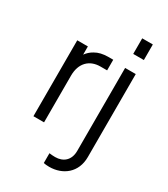

<svg xmlns="http://www.w3.org/2000/svg" viewBox="-231 -849 1028 1174"><g transform="rotate(30 283.5 -262.5)"><path d="M152 0V-330C152 -418 203 -468 280 -468H327V-543H293C256 -543 225 -536 200 -521C180 -510 164 -495 152 -478V-536H77V0Z M490 -635V-745H415V-635ZM315 220C410 220 490 160 490 50V-536H415V50C415 117 372 150 317 150C303 150 289 149 275 147V216C286 219 306 220 315 220Z"/></g></svg>

Font: Plus Jakarta Sans
Style: Regular
Weight: 400
Designer: Gumpita Rahayu
Foundry: Tokotype
Version: Version 2.071;gftools[0.9.30]